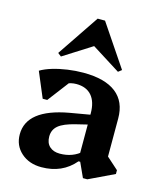

<svg xmlns="http://www.w3.org/2000/svg" viewBox="-119 -878 822 979"><g transform="rotate(15 292.0 -389.0)"><path d="M412 13 377 -64H365V-316Q365 -377 337 -409.5Q309 -442 256 -442Q227 -442 201 -429Q175 -416 159 -392L161 -484H254L133 -325H109L53 -458Q78 -473 114.5 -484Q151 -495 193 -501Q235 -507 276 -507Q390 -507 448.5 -461.5Q507 -416 507 -327V-95L465 -164L569 -71V-51L435 13ZM192 14Q127 14 85 -23.5Q43 -61 43 -120Q43 -252 259 -291L392 -314V-264L306 -243Q244 -228 217.5 -206Q191 -184 191 -148Q191 -114 211 -95.5Q231 -77 265 -77Q334 -77 380 -120V-64H368Q335 -25 291 -5.5Q247 14 192 14ZM143 -557 125 -571 274 -792H313L462 -571L444 -557L287 -656H299Z"/></g></svg>

Font: Platypi Light SemiBold
Style: Regular
Weight: 600
Version: Version 1.200